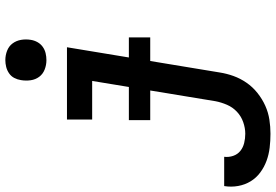

<svg xmlns="http://www.w3.org/2000/svg" viewBox="-234 -622 1008 701"><g transform="rotate(-90 269.5 -271.0)"><path d="M132 213Q106 213 81 210Q56 207 33 198.5Q10 190 -9.5 175.5Q-29 161 -41.5 140.5Q-54 120 -58.5 95Q-63 70 -59 45Q-59 45 -59 44.5Q-59 44 -58 44H48Q48 44 48 44Q48 44 48 44Q46 61 51.5 77Q57 93 69.5 103Q82 113 98.5 117Q115 121 132 121Q153 121 174.5 113.5Q196 106 212.5 90.5Q229 75 238 54Q247 33 251 12L325 -438H184V-530H448L356 27Q352 53 343 78Q334 103 318.5 125.5Q303 148 281 165.5Q259 183 234.5 194Q210 205 184 209Q158 213 132 213ZM401 -605Q383 -605 366.5 -611.5Q350 -618 340 -631.5Q330 -645 327.5 -662.5Q325 -680 328 -698Q330 -711 336 -722.5Q342 -734 353 -741.5Q364 -749 376.5 -752Q389 -755 401 -755Q419 -755 435.5 -748.5Q452 -742 462 -728.5Q472 -715 475 -697.5Q478 -680 475 -662Q473 -649 466.5 -637.5Q460 -626 449.5 -618.5Q439 -611 426.5 -608Q414 -605 401 -605ZM182 -226V-304H484V-226Z"/></g></svg>

Font: Iosevka Slab Semibold Extended
Style: Italic
Weight: 600
Width: 7
Italic angle: -9°
Monospace: yes
Designer: Belleve Invis
Foundry: Belleve Invis
Version: Version 11.1.0; ttfautohint (v1.8.3)